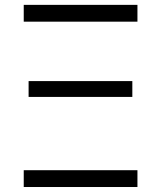

<svg xmlns="http://www.w3.org/2000/svg" viewBox="-20 -750 645 770"><path d="M75.2 0V-67.4H531.2V0ZM94.7 -361.3V-424.8H510.7V-361.3ZM75.2 -663.1V-730.5H531.2V-663.1Z"/></svg>

Font: Mgen+ 1c regular
Style: Regular
Weight: 400
Designer: [Source Han Sans]
Ryoko NISHIZUKA  (kana & ideographs); Paul D. Hunt (Latin, Greek & Cyrillic); Wenlong ZHANG  (bopomofo
Version: Version 1.059.20150602